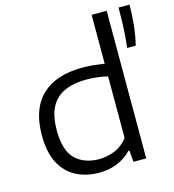

<svg xmlns="http://www.w3.org/2000/svg" viewBox="-119 -907 920 1015"><g transform="rotate(-15 341.5 -399.5)"><path d="M300 9Q230.5 9 175.2 -19Q120 -47 88.2 -106.5Q56.5 -166 56.5 -260Q56.5 -404 133.5 -477.5Q210.5 -551 357 -551Q389.5 -551 420 -547.8Q450.5 -544.5 475.5 -540.5V-808H558V0H488L483 -63H477.5Q446 -29.5 400.5 -10.2Q355 9 300 9ZM317.5 -60.5Q360.5 -60.5 402.2 -77Q444 -93.5 475.5 -133.5V-471Q451.5 -477 421.2 -480.8Q391 -484.5 360 -484.5Q248.5 -484.5 194 -431.5Q139.5 -378.5 139.5 -266.5Q139.5 -154 188.2 -107.2Q237 -60.5 317.5 -60.5ZM612 -590Q618.5 -644 620.8 -701Q623 -758 623 -808H683Q683 -755.5 677.2 -698Q671.5 -640.5 658.5 -590Z"/></g></svg>

Font: Encode Sans Expanded
Style: Regular
Weight: 400
Width: 7
Designer: Multiple Designers
Foundry: Impallari Type
Version: Version 3.000; ttfautohint (v1.8.3) -l 8 -r 50 -G 200 -x 14 